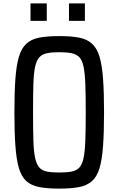

<svg xmlns="http://www.w3.org/2000/svg" viewBox="-20 -1014 700 1133"><path d="M330 99Q259 99 212 90Q165 81 136 55Q107 29 92 -20.5Q77 -70 71 -151Q65 -232 65 -351Q65 -470 71 -550.5Q77 -631 92 -680.5Q107 -730 136 -756.5Q165 -783 212 -792Q259 -801 330 -801Q400 -801 446.5 -792Q493 -783 522.5 -756.5Q552 -730 567 -680.5Q582 -631 588 -550.5Q594 -470 594 -351Q594 -232 588 -151Q582 -70 567 -20.5Q552 29 522.5 55Q493 81 446.5 90Q400 99 330 99ZM330 4Q373 4 402 -1.5Q431 -7 448 -25Q465 -43 473 -81Q481 -119 483.5 -185Q486 -251 486 -351Q486 -451 483.5 -517Q481 -583 473 -621Q465 -659 448 -676.5Q431 -694 402 -700Q373 -706 330 -706Q286 -706 257.5 -700Q229 -694 212.5 -676.5Q196 -659 187.5 -621Q179 -583 177 -517Q175 -451 175 -351Q175 -251 177 -185Q179 -119 187.5 -81Q196 -43 212.5 -25Q229 -7 257.5 -1.5Q286 4 330 4ZM160 -891V-994H256V-891ZM387 -891V-994H481V-891Z"/></svg>

Font: Farlight84_Sys_V01
Style: Regular
Weight: 400
Designer: Ryoko NISHIZUKA  (kana, bopomofo & ideographs); Paul D. Hunt (Latin, Greek & Cyrillic); Sandoll Communications , Soo-you
Foundry: Adobe
Version: Version 2.004;October 29, 2024;FontCreator 14.0.0.2814 64-bi